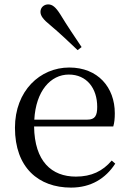

<svg xmlns="http://www.w3.org/2000/svg" viewBox="-20 -838 586 873"><path d="M351 -624C319 -672 286 -720 254 -773C233 -806 218 -818 199 -818C181 -818 164 -805 164 -784C164 -766 177 -749 208 -724C252 -687 292 -649 333 -610ZM303 15C393 15 460 -26 504 -94L488 -108C447 -60 396 -35 325 -35C215 -35 137 -104 135 -263H495C500 -279 502 -299 502 -323C502 -441 425 -531 295 -531C162 -531 48 -425 48 -257C48 -76 155 15 303 15ZM136 -294C143 -424 210 -499 293 -499C374 -499 422 -437 422 -352C422 -312 412 -294 377 -294Z"/></svg>

Font: Noto Serif CJK TC
Style: Regular
Weight: 400
Designer: Ryoko NISHIZUKA 西塚涼子 (kana & ideographs); Frank Grießhammer (Latin, Greek & Cyrillic); Wenlong ZHANG 张文龙 (bopomofo); San
Foundry: Adobe
Version: Version 2.001;hotconv 1.1.0;makeotfexe 2.6.0